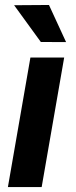

<svg xmlns="http://www.w3.org/2000/svg" viewBox="-20 -763 311 783"><path d="M149.9 0H12.2L104 -528.3H241.7ZM249.5 -591.3 146.5 -591.8 37.6 -741.7 179.7 -742.7Z"/></svg>

Font: TypoPRO Roboto
Style: Bold Italic
Weight: 700
Italic angle: -12°
Designer: Google
Version: Version 2.136; 2016